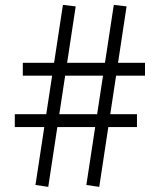

<svg xmlns="http://www.w3.org/2000/svg" viewBox="-20 -744 640 766"><path d="M282 -718.5 172.5 1.5 121.5 -6 231 -724.5ZM485 -718.5 376 1.5 324.5 -6 434 -724.5ZM526.5 -288.5V-237H39V-288.5ZM558.5 -493.5V-442H71V-493.5Z"/></svg>

Font: Public Sans Light
Style: Regular
Weight: 300
Designer: The Public Sans Project Authors: Dan O. Williams and USWDS (Libre Franklin designed by Pablo Impallari and Rodrigo Fuenz
Version: Version 1.007